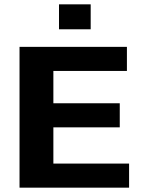

<svg xmlns="http://www.w3.org/2000/svg" viewBox="-20 -865 650 885"><path d="M575 0V-111H226V-278H532V-389H226V-538H565V-649H70V0ZM398 -730V-845H252V-730Z"/></svg>

Font: Play
Style: Bold
Weight: 700
Designer: Jonas Hecksher
Foundry: Jonas Hecksher, Playtypeª, e-types AS
Version: Version 1.002